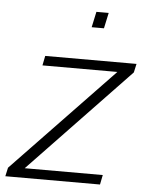

<svg xmlns="http://www.w3.org/2000/svg" viewBox="-53 -752 605 794"><g transform="rotate(5 250.0 -355.0)"><path d="M-1 0 7 -36 423 -470H112L120 -510H499L491 -474L76 -40H400L392 0ZM301 -645 315 -710H366L352 -645Z"/></g></svg>

Font: Saira ExtraLight
Style: Italic
Weight: 200
Italic angle: -12°
Designer: Hector Gatti with collaboration of the Omnibus-Type team
Foundry: Omnibus-Type
Version: Version 1.100; ttfautohint (v1.8.3)